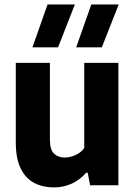

<svg xmlns="http://www.w3.org/2000/svg" viewBox="-20 -828 603 858"><path d="M220.5 9.5Q172 9.5 133.5 -10.2Q95 -30 72.8 -74.5Q50.5 -119 50.5 -193V-547H203V-204.5Q203 -159 221.5 -141.5Q240 -124 269.5 -124Q283.5 -124 299.8 -128.5Q316 -133 331 -142.5Q346 -152 356.5 -166.5V-547H509V0H382.5L372 -56H365Q336.5 -23.5 299.8 -7Q263 9.5 220.5 9.5ZM320.5 -616.5 388 -808H510.5L435 -616.5ZM125 -616.5 192.5 -808H314.5L239.5 -616.5Z"/></svg>

Font: Encode Sans SemiCondensed
Style: Bold
Weight: 700
Width: 4
Designer: Multiple Designers
Foundry: Impallari Type
Version: Version 3.002